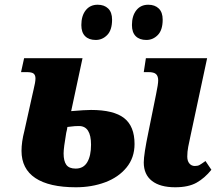

<svg xmlns="http://www.w3.org/2000/svg" viewBox="-20 -782 927 812"><path d="M71 -144Q71 -182 83 -228L117 -381L122 -403Q130 -435 130 -450Q130 -464 122.5 -470.5Q115 -477 93 -477H69L82 -536H329L281 -312Q339 -317 365 -317Q461 -317 505 -282.5Q549 -248 549 -173Q549 -115 515 -73.5Q481 -32 424.5 -11Q368 10 301 10Q188 10 129.5 -29Q71 -68 71 -144ZM588 -95Q588 -129 608 -225L640 -383Q649 -426 649 -442Q649 -460 640 -468.5Q631 -477 608 -477H588L597 -536H856L786 -209Q780 -182 776 -161Q772 -140 772 -120Q772 -101 781 -90.5Q790 -80 804 -80Q816 -80 823.5 -84Q831 -88 849 -101L874 -64Q846 -29 811.5 -9.5Q777 10 721 10Q657 10 622.5 -17Q588 -44 588 -95ZM365 -170Q365 -249 314 -249Q295 -249 282.5 -247Q270 -245 265 -245Q264 -235 260 -220Q249 -156 249 -133Q249 -101 260.5 -85Q272 -69 300 -69Q333 -69 349 -96Q365 -123 365 -170ZM324 -676Q324 -715 342.5 -738.5Q361 -762 393 -762Q421 -762 437.5 -746Q454 -730 454 -699Q454 -655 433.5 -634Q413 -613 385 -613Q356 -613 340 -629Q324 -645 324 -676ZM538 -676Q538 -715 556.5 -738.5Q575 -762 607 -762Q635 -762 651.5 -746Q668 -730 668 -699Q668 -655 647.5 -634Q627 -613 599 -613Q570 -613 554 -629Q538 -645 538 -676Z"/></svg>

Font: Noto Serif NarrowBlack
Style: Italic
Weight: 900
Width: 4
Italic angle: -12°
Designer: Monotype Design Team
Foundry: Monotype Imaging Inc.
Version: Version 1.001